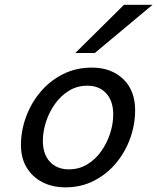

<svg xmlns="http://www.w3.org/2000/svg" viewBox="-20 -786 670 818"><path d="M69.3 -168Q69.3 -229 90.8 -287.8Q112.3 -346.7 152.1 -394Q191.9 -441.4 247.6 -469.7Q303.2 -498 371.6 -498Q453.6 -498 504.6 -449.5Q555.7 -400.9 555.7 -316.4Q555.7 -255.4 534.7 -196.8Q513.7 -138.2 474.4 -91.1Q435.1 -43.9 380.4 -15.9Q325.7 12.2 258.8 12.2Q204.1 12.2 161.4 -9.5Q118.7 -31.2 94 -71.5Q69.3 -111.8 69.3 -168ZM352.1 -420.9Q309.1 -420.9 274.2 -399.7Q239.3 -378.4 214.4 -343.5Q189.5 -308.6 176 -267.1Q162.6 -225.6 162.6 -185.5Q162.6 -129.4 192.6 -96.9Q222.7 -64.5 272.9 -64.5Q316.4 -64.5 351.3 -85.4Q386.2 -106.4 410.9 -141.1Q435.5 -175.8 449 -217Q462.4 -258.3 462.4 -298.3Q462.4 -355.5 432.6 -388.2Q402.8 -420.9 352.1 -420.9ZM508.3 -765.6H629.9L383.8 -560.1H300.8Z"/></svg>

Font: Andika
Style: Italic
Weight: 400
Italic angle: -14°
Designer: Victor Gaultney, Annie Olsen, Julie Remington, Don Collingsworth, Eric Hays, Becca Hirsbrunner
Foundry: SIL International
Version: Version 6.101